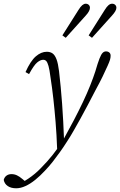

<svg xmlns="http://www.w3.org/2000/svg" viewBox="-110 -768 645 1031"><path d="M-23 243Q-51 243 -68.5 231Q-86 219 -90 198Q-86 183 -75 175Q-64 167 -48 167Q-33 167 -19 173.5Q-5 180 10 193L34 213L28 217H7L4 214Q23 204 41 192Q59 180 77 165Q95 150 113 131Q144 100 173 63.5Q202 27 228 -14Q259 -70 286 -121.5Q313 -173 335.5 -220.5Q358 -268 374.5 -309.5Q391 -351 402 -385Q415 -430 424 -453Q433 -476 441 -484Q449 -492 459 -492Q470 -492 477 -486Q484 -480 484 -469Q484 -458 480.5 -446.5Q477 -435 468 -415Q455 -386 440.5 -356Q426 -326 402 -282Q380 -240 360.5 -202.5Q341 -165 322.5 -132Q304 -99 286.5 -68Q269 -37 250 -8Q231 22 212 48.5Q193 75 173.5 100Q154 125 131 149Q106 176 79.5 197.5Q53 219 27 231Q1 243 -23 243ZM197 36Q194 -46 188.5 -112.5Q183 -179 176.5 -237.5Q170 -296 161 -354Q156 -394 150.5 -413.5Q145 -433 138.5 -440Q132 -447 122 -447Q107 -447 89.5 -432.5Q72 -418 46 -370L27 -381Q54 -441 82.5 -465.5Q111 -490 141 -490Q160 -490 172.5 -481Q185 -472 193.5 -449.5Q202 -427 207 -386Q212 -344 216 -300.5Q220 -257 223.5 -211Q227 -165 229.5 -115.5Q232 -66 234 -14H245ZM225 -578 311 -714Q322 -732 331.5 -740Q341 -748 350 -748Q360 -748 366.5 -742Q373 -736 373 -726Q373 -718 367.5 -707.5Q362 -697 351 -685L243 -565ZM366 -578 452 -714Q463 -732 472.5 -740Q482 -748 492 -748Q502 -748 508.5 -742Q515 -736 515 -726Q515 -718 509 -707.5Q503 -697 492 -685L384 -565Z"/></svg>

Font: Source Serif 4 18pt Light
Style: Italic
Weight: 300
Italic angle: -12°
Designer: Frank Grießhammer
Foundry: Adobe Systems Incorporated
Version: Version 4.004;hotconv 1.0.116;makeotfexe 2.5.65601